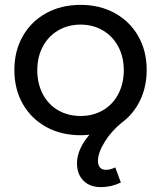

<svg xmlns="http://www.w3.org/2000/svg" viewBox="-20 -552 661 788"><path d="M382 108Q382 126 390.5 135.5Q399 145 415 145Q433 145 453 135L476 197Q437 216 394 216Q349 216 322.5 189.5Q296 163 296 118Q296 61 347 1Q323 3 311 3Q231 3 169.5 -31Q108 -65 73.5 -125.5Q39 -186 39 -265Q39 -343 73.5 -403.5Q108 -464 169.5 -498Q231 -532 311 -532Q390 -532 451.5 -498Q513 -464 547.5 -403.5Q582 -343 582 -265Q582 -196 555 -140Q528 -84 479 -48Q437 -14 409.5 30.5Q382 75 382 108ZM311 -76Q362 -76 402.5 -99.5Q443 -123 465.5 -166Q488 -209 488 -264Q488 -318 465.5 -360.5Q443 -403 402.5 -427Q362 -451 311 -451Q259 -451 218.5 -427Q178 -403 155.5 -360.5Q133 -318 133 -264Q133 -209 155.5 -166Q178 -123 218.5 -99.5Q259 -76 311 -76Z"/></svg>

Font: Montserrat arm2
Style: Regular
Weight: 400
Designer: Julieta Ulanovsky
Foundry: Julieta Ulanovsky
Version: Version 6.000